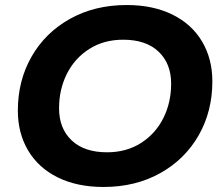

<svg xmlns="http://www.w3.org/2000/svg" viewBox="-20 -732 884 764"><path d="M51 -292Q51 -411 105.5 -506.5Q160 -602 258.5 -657Q357 -712 484 -712Q589 -712 666 -674Q743 -636 784 -567Q825 -498 825 -408Q825 -289 770.5 -193.5Q716 -98 617.5 -43Q519 12 392 12Q287 12 210 -26Q133 -64 92 -133Q51 -202 51 -292ZM661 -399Q661 -479 611 -526.5Q561 -574 470 -574Q393 -574 335 -537Q277 -500 246 -438Q215 -376 215 -301Q215 -221 265 -173.5Q315 -126 406 -126Q483 -126 541 -163Q599 -200 630 -262Q661 -324 661 -399Z"/></svg>

Font: Montserrat Alternates
Style: Bold Italic
Weight: 700
Italic angle: -11.3°
Designer: Julieta Ulanovsky
Foundry: Julieta Ulanovsky
Version: Version 7.200